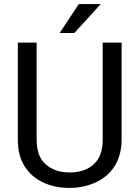

<svg xmlns="http://www.w3.org/2000/svg" viewBox="-20 -922 688 952"><path d="M489.3 -230C489.3 -174.3 474.1 -133.3 444.3 -106.9C414.6 -80.1 374.5 -66.9 325.2 -66.9C276.4 -66.9 236.8 -80.1 207 -106.9C176.8 -133.3 161.6 -174.3 161.6 -230V-710.9H68.4V-230C68.4 -176.8 79.6 -132.3 102.5 -96.7C147.5 -25.9 229 9.8 325.2 9.8C371.1 9.8 413.6 1 453.1 -17.1C531.2 -52.2 583 -123 583 -230V-710.9H489.3ZM348.6 -758.3 479.5 -901.9H370.6L275.9 -758.3Z"/></svg>

Font: Vazirmatn
Style: Regular
Weight: 400
Designer: Saber Rastikerdar
Foundry: Saber Rastikerdar
Version: Version 33.003